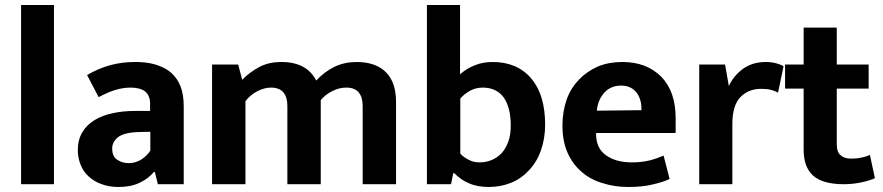

<svg xmlns="http://www.w3.org/2000/svg" viewBox="-20 -734 3518 765"><path d="M195 0H64V-714H195Z M373 -347 327 -435C356 -452 386 -465 418 -474C450 -483 484 -487 520 -487C549 -487 575 -484 599 -477C622 -470 643 -460 660 -446C677 -431 690 -413 699 -391C708 -368 712 -341 712 -310V0H609L597 -49H593C578 -30 558 -16 535 -5C511 6 483 11 452 11C426 11 403 7 383 -1C363 -8 346 -19 332 -32C318 -45 308 -60 301 -78C294 -96 290 -115 290 -136C290 -163 296 -187 308 -207C319 -226 335 -242 356 -255C377 -268 401 -277 429 -283C456 -289 486 -292 518 -292H578V-321C578 -343 571 -359 558 -370C544 -380 525 -385 500 -385C481 -385 461 -382 441 -376C420 -370 398 -360 373 -347ZM579 -134V-209L536 -208C495 -207 467 -200 451 -188C435 -175 427 -160 427 -143C427 -120 434 -105 448 -97C461 -88 477 -84 494 -84C511 -84 528 -89 544 -99C559 -109 571 -121 579 -134Z M958 -331V0H825V-477H929L945 -416C966 -438 990 -455 1015 -468C1040 -481 1069 -487 1101 -487C1169 -487 1215 -462 1240 -413C1261 -436 1286 -455 1313 -468C1340 -481 1370 -487 1401 -487C1452 -487 1491 -473 1518 -446C1545 -419 1558 -379 1558 -327V0H1425V-312C1425 -335 1420 -353 1409 -366C1398 -379 1381 -385 1360 -385C1342 -385 1324 -381 1306 -372C1287 -363 1271 -351 1258 -335V0H1125V-312C1125 -335 1120 -353 1109 -366C1098 -379 1081 -385 1060 -385C1042 -385 1024 -380 1006 -371C987 -361 971 -348 958 -331Z M2152 -237C2152 -199 2146 -165 2135 -134C2124 -103 2108 -77 2088 -56C2068 -34 2044 -17 2017 -6C1990 5 1960 11 1928 11C1897 11 1870 6 1848 -4C1826 -13 1807 -27 1790 -44H1786L1777 0H1681V-714H1813V-438C1830 -453 1849 -465 1872 -474C1894 -483 1918 -487 1943 -487C2008 -487 2060 -465 2097 -421C2134 -377 2152 -316 2152 -237ZM2015 -234C2015 -283 2005 -321 1986 -347C1967 -372 1939 -385 1904 -385C1885 -385 1868 -381 1852 -372C1836 -363 1823 -352 1814 -341V-122C1823 -112 1834 -104 1848 -97C1861 -90 1876 -87 1891 -87C1907 -87 1923 -90 1938 -96C1953 -102 1966 -111 1978 -123C1989 -135 1998 -150 2005 -169C2012 -187 2015 -209 2015 -234Z M2672 -263V-204H2355V-200C2355 -162 2368 -134 2395 -115C2422 -96 2456 -87 2498 -87C2525 -87 2548 -90 2569 -95C2589 -100 2607 -107 2624 -114L2648 -21C2630 -12 2607 -5 2580 1C2553 8 2520 11 2483 11C2447 11 2413 6 2382 -4C2350 -13 2322 -28 2299 -48C2275 -68 2256 -93 2242 -124C2228 -155 2221 -191 2221 -234C2221 -272 2227 -307 2238 -338C2249 -369 2266 -395 2287 -417C2308 -439 2333 -456 2362 -469C2391 -481 2424 -487 2460 -487C2525 -487 2576 -467 2615 -428C2653 -389 2672 -334 2672 -263ZM2358 -293 2536 -295C2536 -308 2535 -320 2532 -332C2529 -344 2524 -355 2517 -364C2510 -373 2502 -380 2492 -385C2482 -390 2470 -393 2455 -393C2428 -393 2406 -384 2389 -366C2372 -348 2361 -324 2358 -293Z M2898 0H2766V-477H2869L2884 -391C2895 -416 2913 -439 2938 -458C2963 -477 2994 -487 3031 -487C3046 -487 3060 -485 3072 -482C3084 -479 3094 -475 3102 -470L3080 -365C3073 -369 3063 -373 3052 -376C3041 -379 3027 -380 3012 -380C2979 -380 2952 -369 2931 -348C2909 -326 2898 -290 2898 -241Z M3441 -477V-381H3314V-161C3314 -138 3319 -123 3330 -115C3340 -106 3354 -102 3371 -102C3384 -102 3398 -103 3412 -106C3426 -109 3437 -112 3446 -117L3466 -24C3455 -19 3438 -13 3415 -8C3392 -3 3368 0 3343 0C3285 0 3244 -12 3219 -35C3194 -58 3182 -92 3182 -138V-381H3108V-477H3182V-624H3314V-477Z"/></svg>

Font: Holmes&Hills Bold
Style: Bold
Weight: 500
Designer: Noopur Datye, Girish Dalvi, Yashodeep Gholap, Pallavi Karambelkar
Foundry: Ek Type
Version: ""